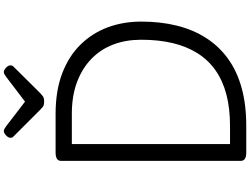

<svg xmlns="http://www.w3.org/2000/svg" viewBox="-172 -1137 1309 1005"><g transform="rotate(-90 482.5 -634.5)"><path d="M187 0Q143 0 143 -28V-970Q143 -984 154 -991Q165 -998 187 -998H389Q511 -998 602 -963Q693 -928 753 -866Q813 -804 842.5 -723.5Q872 -643 872 -550Q872 -449 851 -364Q830 -279 787 -211.5Q744 -144 679 -96.5Q614 -49 526 -24.5Q438 0 326 0ZM231 -85H326Q418 -85 490.5 -104Q563 -123 617 -161Q671 -199 706.5 -255.5Q742 -312 759.5 -385.5Q777 -459 777 -550Q777 -630 752 -696Q727 -762 677 -810.5Q627 -859 555 -886Q483 -913 389 -913H231ZM608 -1269Q618 -1269 630.5 -1257.5Q643 -1246 643 -1235Q643 -1233 642.5 -1229Q642 -1225 637 -1219L497 -1078Q490 -1072 481.5 -1065Q473 -1058 453 -1058Q434 -1058 425.5 -1065Q417 -1072 411 -1078L270 -1219Q264 -1225 264 -1229Q264 -1233 264 -1235Q264 -1246 276.5 -1257.5Q289 -1269 299 -1269Q305 -1269 311 -1265.5Q317 -1262 324 -1257L453 -1158L583 -1257Q591 -1262 596 -1265.5Q601 -1269 608 -1269Z"/></g></svg>

Font: Playwrite ES Deco
Style: Regular
Weight: 400
Designer: Veronika Burian, José Scaglione
Foundry: TypeTogether
Version: Version 1.002